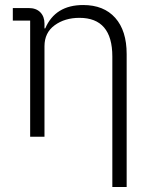

<svg xmlns="http://www.w3.org/2000/svg" viewBox="-20 -544 610 764"><path d="M157 0H100V-462H31V-512H94Q124 -512 140.5 -495Q157 -478 157 -450V-431H160Q200 -524 311 -524Q393 -524 438.5 -473Q484 -422 484 -329V200H427V-319Q427 -473 296 -473Q238 -473 197.5 -443.5Q157 -414 157 -360Z"/></svg>

Font: IBM Plex Sans Light
Style: Regular
Weight: 300
Designer: Mike Abbink, Paul van der Laan, Pieter van Rosmalen
Foundry: Bold Monday
Version: Version 3.0